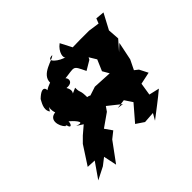

<svg xmlns="http://www.w3.org/2000/svg" viewBox="-150 -718 914 914"><g transform="rotate(-45 306.5 -261.5)"><path d="M170 -207 129 -172 101 -144 40 -50 85 -48 30 31 93 -1 129 -29 143 38 215 -60 249 -87 223 -124 290 -171 306 -194 370 -143 339 -147 386 -153 412 -114 344 -35 384 -8 441 -12 422 21C462 -10 504 -41 543 -74L491 -86L501 -149L562 -162L540 -205L521 -220L545 -269L564 -361L531 -330L575 -380L571 -438L613 -517L569 -521L559 -496L503 -504H442L392 -503L362 -561C327 -536 321 -495 336 -494C307 -497 242 -544 297 -546C283 -528 196 -519 197 -460C207 -464 150 -445 161 -436C166 -444 163 -488 110 -437C106 -427 79 -392 99 -364C129 -403 99 -386 114 -343C65 -338 80 -283 102 -262C134 -270 92 -264 109 -261C115 -232 129 -248 129 -268C141 -259 196 -205 139 -227ZM237 -347C210 -331 261 -344 234 -387C292 -381 267 -438 253 -422C337 -430 326 -445 359 -377L406 -405L412 -416L434 -380L410 -324L429 -291L334 -296L279 -278C319 -275 244 -302 273 -274C274 -344 264 -315 264 -359Z"/></g></svg>

Font: Asimov Aggro
Style: It
Weight: 500
Designer: Google
Version: Version 2.000980; 2014